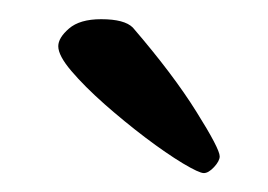

<svg xmlns="http://www.w3.org/2000/svg" viewBox="-20 -691 281 201"><path d="M193.4 -509.8Q188.5 -509.8 171.4 -520Q154.3 -530.3 132.3 -546.9Q110.4 -563.5 89.4 -582Q68.4 -600.6 54.7 -616.7Q41 -632.8 41 -642.6Q41 -651.4 52.2 -661.1Q63.5 -670.9 85.9 -670.9Q110.4 -670.9 119.1 -662.1Q161.1 -613.3 185.5 -574.2Q210 -535.2 210 -527.3Q210 -522.5 204.1 -516.1Q198.2 -509.8 193.4 -509.8Z"/></svg>

Font: Crimson Text Bold
Style: Bold
Weight: 700
Designer: Sebastian Kosch
Foundry: Sebastian Kosch
Version: Version 1.10 July 1, 2025